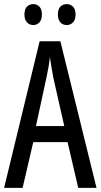

<svg xmlns="http://www.w3.org/2000/svg" viewBox="-20 -915 490 935"><path d="M361 0 309 -223H142L90 0H0L173 -714H274L450 0ZM240 -535Q235 -563 230.5 -589Q226 -615 223 -638Q218 -590 206 -536L155 -301H293ZM99 -845Q99 -871 111.5 -883Q124 -895 142 -895Q160 -895 172 -882.5Q184 -870 184 -845Q184 -819 172 -806Q160 -793 142 -793Q124 -793 111.5 -806Q99 -819 99 -845ZM262 -845Q262 -871 274.5 -883Q287 -895 305 -895Q323 -895 335.5 -882.5Q348 -870 348 -845Q348 -819 335.5 -806Q323 -793 305 -793Q286 -793 274 -806Q262 -819 262 -845Z"/></svg>

Font: Noto Sans Kannada ExtraCondensed
Style: Regular
Weight: 400
Width: 2
Designer: Jelle Bosma - Monotype Design Team
Foundry: Monotype Imaging Inc.
Version: Version 2.005; ttfautohint (v1.8.4.7-5d5b)